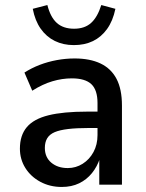

<svg xmlns="http://www.w3.org/2000/svg" viewBox="-20 -733 580 762"><path d="M225 9Q178 9 140 -11.5Q102 -32 80.5 -66.5Q59 -101 59 -143Q59 -196 86.5 -228.5Q114 -261 172.5 -275.5Q231 -290 325 -290H381V-225H332Q284 -225 250.5 -221Q217 -217 197 -208.5Q177 -200 167.5 -184.5Q158 -169 158 -146Q158 -109 183.5 -87.5Q209 -66 249 -66Q281 -66 308 -83Q335 -100 351 -129.5Q367 -159 367 -197V-324Q367 -376 342.5 -399Q318 -422 265 -422Q227 -422 188 -410.5Q149 -399 108 -373L77 -445Q105 -463 137.5 -475.5Q170 -488 205.5 -494.5Q241 -501 276 -501Q337 -501 379 -481Q421 -461 442.5 -420Q464 -379 464 -314V0H374V-106H377Q366 -72 345 -46Q324 -20 294 -5.5Q264 9 225 9ZM273 -554Q231 -554 197.5 -570.5Q164 -587 141.5 -619Q119 -651 110 -698L168 -713Q180 -665 205.5 -642Q231 -619 274 -619Q316 -619 341.5 -642Q367 -665 382 -713L438 -698Q428 -650 405 -618Q382 -586 349 -570Q316 -554 273 -554Z"/></svg>

Font: Nunito Sans 10pt SemiCondensed SemiBold
Style: Regular
Weight: 600
Width: 4
Designer: Vernon Adams
Foundry: Vernon Adams
Version: Version 3.101;gftools[0.9.27]